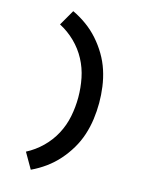

<svg xmlns="http://www.w3.org/2000/svg" viewBox="-144 -926 888 1172"><g transform="rotate(15 300.0 -340.0)"><path d="M169 161 112 62Q166 34 210 -9Q254 -52 282.5 -105.5Q311 -159 323 -219Q335 -279 335 -340Q335 -401 323 -461Q311 -521 282.5 -574.5Q254 -628 210 -671Q166 -714 112 -742L169 -841Q216 -819 258 -788.5Q300 -758 334 -719.5Q368 -681 394.5 -636.5Q421 -592 437 -543Q453 -494 460 -442.5Q467 -391 467 -340Q467 -289 460 -237.5Q453 -186 437 -137Q421 -88 394.5 -43.5Q368 1 334 39.5Q300 78 258 108.5Q216 139 169 161Z"/></g></svg>

Font: Iosevka Aile Extrabold
Style: Regular
Weight: 800
Designer: Belleve Invis
Foundry: Belleve Invis
Version: Version 27.3.5; ttfautohint (v1.8.4)